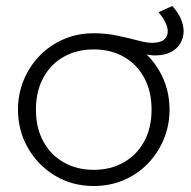

<svg xmlns="http://www.w3.org/2000/svg" viewBox="-20 -606 636 641"><path d="M293 15Q220.5 15 163.2 -19.8Q106 -54.5 73 -112.5Q40 -170.5 40 -240Q40 -292 59 -338.2Q78 -384.5 112.2 -419.8Q146.5 -455 192.5 -475Q238.5 -495 293 -495Q365.5 -495 422.8 -460.2Q480 -425.5 513 -367.5Q546 -309.5 546 -240Q546 -188 527 -141.8Q508 -95.5 474 -60.2Q440 -25 393.8 -5Q347.5 15 293 15ZM293 -39Q349.5 -39 393 -63.8Q436.5 -88.5 461.2 -133.5Q486 -178.5 486 -240Q486 -301.5 461.2 -346.8Q436.5 -392 393 -416.5Q349.5 -441 293 -441Q236.5 -441 193 -416.5Q149.5 -392 124.8 -346.8Q100 -301.5 100 -240Q100 -178.5 124.8 -133.5Q149.5 -88.5 193 -63.8Q236.5 -39 293 -39ZM497 -421Q479.5 -421 457.5 -427Q435.5 -433 409.8 -441Q384 -449 355 -455Q326 -461 294 -461V-495Q334 -495 371.8 -487Q409.5 -479 439.5 -471Q469.5 -463 487 -463Q515.5 -463 527.8 -473.8Q540 -484.5 540 -501Q540 -514 532.5 -530.5Q525 -547 509 -565L555 -586Q574.5 -565 583.8 -543.2Q593 -521.5 593 -502Q593 -480 582.2 -461.5Q571.5 -443 550.2 -432Q529 -421 497 -421Z"/></svg>

Font: Geologica Cursive Thin
Style: Regular
Weight: 250
Designer: Sindre Bremnes, Frode Helland
Foundry: Monokrom Skriftforlag AS
Version: Version 1.010;gftools[0.9.28]